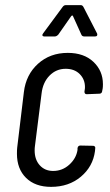

<svg xmlns="http://www.w3.org/2000/svg" viewBox="-20 -720 430 748"><path d="M46 -121Q46 -137 47 -145L73 -361Q81 -429 128 -471.5Q175 -514 244 -514Q307 -514 344 -479Q381 -444 381 -392Q381 -381 380 -375L378 -365Q378 -361 375 -358Q372 -355 368 -355L318 -353Q309 -353 309 -363L310 -370Q311 -374 311 -381Q311 -411 290.5 -431.5Q270 -452 236 -452Q199 -452 173 -425.5Q147 -399 142 -356L116 -150Q115 -144 115 -134Q115 -98 135 -76Q155 -54 187 -54Q223 -54 250 -78.5Q277 -103 282 -136V-143Q284 -153 293 -153L343 -152Q347 -152 349.5 -149Q352 -146 351 -142L350 -131Q342 -71 295 -31.5Q248 8 179 8Q117 8 81.5 -27Q46 -62 46 -121ZM148 -590 224 -693Q229 -700 236 -700H295Q301 -700 305 -693L358 -590Q359 -588 359 -585Q359 -578 350 -578H308Q300 -578 297 -585L264 -658Q263 -660 261 -659.5Q259 -659 258 -658L207 -585Q200 -578 194 -578H152Q147 -578 145.5 -581.5Q144 -585 148 -590Z"/></svg>

Font: Barlow Condensed
Style: Italic
Weight: 400
Width: 3
Italic angle: -7°
Designer: Jeremy Tribby
Foundry: Tribby Type
Version: Version 1.408